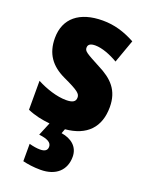

<svg xmlns="http://www.w3.org/2000/svg" viewBox="-150 -638 732 954"><g transform="rotate(20 216.0 -161.5)"><path d="M315 125C315 71 275 41 223 33L232 9C345 -1 404 -64 404 -170C404 -259 358 -305 282 -343C205 -384 194 -390 194 -409C194 -426 207 -434 232 -434C268 -434 314 -416 353 -393L397 -516C339 -547 286 -563 225 -563C103 -563 30 -505 30 -400C30 -318 68 -265 143 -230C225 -192 237 -180 237 -160C237 -138 221 -129 187 -129C139 -129 80 -148 31 -174V-21C70 -4 109 4 150 8L121 78C165 83 188 95 188 118C188 137 175 146 150 146C133 146 114 143 92 137V229C117 235 149 240 186 240C268 240 315 195 315 125Z"/></g></svg>

Font: Noto Sans Sinhala UI Condensed Black
Style: Regular
Weight: 900
Width: 3
Designer: Jelle Bosma - Monotype Design Team
Foundry: Monotype Imaging Inc.
Version: Version 2.006